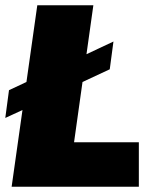

<svg xmlns="http://www.w3.org/2000/svg" viewBox="-28 -706 588 726"><path d="M497 -168V0H16L57 -290L-8 -260L6 -365L72 -396L113 -686H325L299 -501L401 -549L387 -444L284 -396L252 -168Z"/></svg>

Font: Chivo Black Italic
Style: Regular
Weight: 900
Italic angle: -8.05°
Designer: Hector Gatti
Foundry: Omnibus-Type
Version: Version 1.007